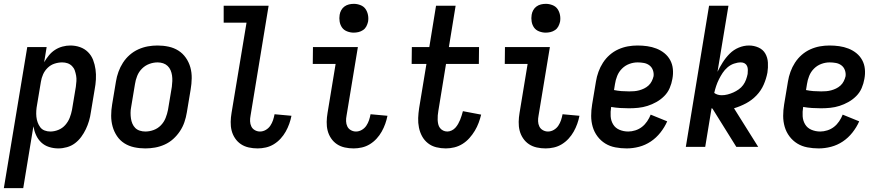

<svg xmlns="http://www.w3.org/2000/svg" viewBox="-52 -765 4572 1000"><path d="M-32 215 90 -520H191L178 -441Q189 -460 203 -477Q217 -494 235 -505.5Q253 -517 273.5 -522.5Q294 -528 314 -528Q341 -528 365 -519.5Q389 -511 406.5 -493.5Q424 -476 433 -452.5Q442 -429 445.5 -403.5Q449 -378 447.5 -351.5Q446 -325 441 -299L421 -179Q418 -157 411.5 -135Q405 -113 395 -92Q385 -71 371 -52Q357 -33 338.5 -19Q320 -5 297 1.5Q274 8 252 8Q227 8 203.5 0.5Q180 -7 163 -23Q146 -39 136 -61Q126 -83 122 -107L69 215ZM210 -80Q231 -80 252 -88.5Q273 -97 288 -114Q303 -131 311 -151.5Q319 -172 323 -193L343 -313Q345 -328 346 -342.5Q347 -357 344.5 -371Q342 -385 337.5 -398Q333 -411 323 -421Q313 -431 300 -435.5Q287 -440 272 -440Q252 -440 232 -433.5Q212 -427 196.5 -412Q181 -397 172.5 -378Q164 -359 161 -339L141 -219Q138 -204 137 -188Q136 -172 137.5 -157Q139 -142 144 -128Q149 -114 157.5 -102.5Q166 -91 180 -85.5Q194 -80 210 -80Z M705 8Q675 8 647 2Q619 -4 596 -18.5Q573 -33 557.5 -56Q542 -79 534.5 -106Q527 -133 527 -162.5Q527 -192 532 -221L552 -341Q556 -366 565 -391Q574 -416 588.5 -438.5Q603 -461 623.5 -479Q644 -497 668.5 -508Q693 -519 718 -523.5Q743 -528 768 -528Q798 -528 826 -522Q854 -516 877 -501.5Q900 -487 916 -464Q932 -441 939.5 -414Q947 -387 946.5 -357.5Q946 -328 941 -299L921 -179Q917 -154 908.5 -129Q900 -104 885 -81.5Q870 -59 850 -41Q830 -23 805.5 -12Q781 -1 755.5 3.5Q730 8 705 8ZM705 -80Q727 -80 748.5 -88Q770 -96 786 -112.5Q802 -129 810.5 -150.5Q819 -172 823 -193L843 -313Q845 -328 845.5 -343Q846 -358 844 -372Q842 -386 836.5 -399Q831 -412 821 -421.5Q811 -431 797.5 -435.5Q784 -440 769 -440Q747 -440 725.5 -432Q704 -424 687.5 -407.5Q671 -391 662.5 -369.5Q654 -348 651 -327L631 -207Q628 -192 628 -177Q628 -162 630 -148Q632 -134 637.5 -121Q643 -108 652.5 -98.5Q662 -89 676 -84.5Q690 -80 705 -80Z M1290 8Q1266 8 1243.5 3Q1221 -2 1203 -14Q1185 -26 1172.5 -44.5Q1160 -63 1154.5 -84.5Q1149 -106 1149.5 -130Q1150 -154 1154 -177L1232 -647H1113V-735H1347L1253 -163Q1250 -148 1250.5 -133.5Q1251 -119 1257 -106.5Q1263 -94 1275.5 -87Q1288 -80 1302 -80Q1318 -80 1332.5 -88.5Q1347 -97 1356 -110.5Q1365 -124 1370 -139Q1375 -154 1378 -170L1466 -162Q1462 -141 1454.5 -120Q1447 -99 1436 -79.5Q1425 -60 1409.5 -43Q1394 -26 1374.5 -14Q1355 -2 1333 3Q1311 8 1290 8Z M1790 8Q1766 8 1743.5 3Q1721 -2 1703 -14Q1685 -26 1672.5 -44.5Q1660 -63 1654.5 -84.5Q1649 -106 1649.5 -130Q1650 -154 1654 -177L1696 -432H1577L1578 -520H1812L1753 -163Q1750 -148 1750.5 -133.5Q1751 -119 1757 -106.5Q1763 -94 1775.5 -87Q1788 -80 1802 -80Q1818 -80 1832.5 -88.5Q1847 -97 1856 -110.5Q1865 -124 1870 -139Q1875 -154 1878 -170L1966 -162Q1962 -141 1954.5 -120Q1947 -99 1936 -79.5Q1925 -60 1909.5 -43Q1894 -26 1874.5 -14Q1855 -2 1833 3Q1811 8 1790 8ZM1790 -595Q1773 -595 1756 -601.5Q1739 -608 1729.5 -621.5Q1720 -635 1717 -652.5Q1714 -670 1717 -688Q1719 -701 1725.5 -712.5Q1732 -724 1742.5 -731.5Q1753 -739 1765.5 -742Q1778 -745 1791 -745Q1808 -745 1825 -738.5Q1842 -732 1851.5 -718.5Q1861 -705 1864.5 -687.5Q1868 -670 1865 -652Q1862 -639 1856 -627.5Q1850 -616 1839 -608.5Q1828 -601 1815.5 -598Q1803 -595 1790 -595Z M2270 8Q2245 8 2220.5 2Q2196 -4 2177 -19Q2158 -34 2146.5 -55Q2135 -76 2130 -100.5Q2125 -125 2126 -150.5Q2127 -176 2131 -202L2169 -432H2092L2093 -520H2184L2219 -735H2321L2286 -520H2443L2442 -432H2271L2231 -187Q2229 -176 2228 -164Q2227 -152 2227.5 -140.5Q2228 -129 2230.5 -118Q2233 -107 2239.5 -98.5Q2246 -90 2256 -85Q2266 -80 2278 -80Q2289 -80 2300.5 -85.5Q2312 -91 2320 -100Q2328 -109 2334 -119.5Q2340 -130 2344.5 -141Q2349 -152 2352.5 -163.5Q2356 -175 2359 -186L2454 -168Q2449 -147 2441 -125.5Q2433 -104 2421 -84Q2409 -64 2393 -46Q2377 -28 2357 -15.5Q2337 -3 2314.5 2.5Q2292 8 2270 8Z M2790 8Q2766 8 2743.5 3Q2721 -2 2703 -14Q2685 -26 2672.5 -44.5Q2660 -63 2654.5 -84.5Q2649 -106 2649.5 -130Q2650 -154 2654 -177L2696 -432H2577L2578 -520H2812L2753 -163Q2750 -148 2750.5 -133.5Q2751 -119 2757 -106.5Q2763 -94 2775.5 -87Q2788 -80 2802 -80Q2818 -80 2832.5 -88.5Q2847 -97 2856 -110.5Q2865 -124 2870 -139Q2875 -154 2878 -170L2966 -162Q2962 -141 2954.5 -120Q2947 -99 2936 -79.5Q2925 -60 2909.5 -43Q2894 -26 2874.5 -14Q2855 -2 2833 3Q2811 8 2790 8ZM2790 -595Q2773 -595 2756 -601.5Q2739 -608 2729.5 -621.5Q2720 -635 2717 -652.5Q2714 -670 2717 -688Q2719 -701 2725.5 -712.5Q2732 -724 2742.5 -731.5Q2753 -739 2765.5 -742Q2778 -745 2791 -745Q2808 -745 2825 -738.5Q2842 -732 2851.5 -718.5Q2861 -705 2864.5 -687.5Q2868 -670 2865 -652Q2862 -639 2856 -627.5Q2850 -616 2839 -608.5Q2828 -601 2815.5 -598Q2803 -595 2790 -595Z M3212 8Q3182 8 3153 2.5Q3124 -3 3100.5 -17.5Q3077 -32 3060 -54.5Q3043 -77 3035 -104.5Q3027 -132 3027 -161.5Q3027 -191 3032 -221L3052 -341Q3056 -366 3065 -391Q3074 -416 3088.5 -438.5Q3103 -461 3123.5 -479Q3144 -497 3168.5 -508Q3193 -519 3218 -523.5Q3243 -528 3268 -528Q3294 -528 3319 -524.5Q3344 -521 3367 -512Q3390 -503 3408.5 -488Q3427 -473 3438.5 -452Q3450 -431 3452.5 -405.5Q3455 -380 3450 -354Q3446 -330 3436 -306.5Q3426 -283 3407.5 -264.5Q3389 -246 3366.5 -233.5Q3344 -221 3320.5 -213.5Q3297 -206 3272.5 -203.5Q3248 -201 3224 -201Q3201 -201 3177.5 -202.5Q3154 -204 3131 -208V-207Q3127 -183 3128.5 -159.5Q3130 -136 3141.5 -117Q3153 -98 3174.5 -89Q3196 -80 3220 -80Q3238 -80 3257 -86Q3276 -92 3291.5 -104Q3307 -116 3318.5 -133Q3330 -150 3337 -168L3423 -133Q3410 -103 3388 -75Q3366 -47 3337.5 -28Q3309 -9 3276.5 -0.5Q3244 8 3212 8ZM3225 -289Q3238 -289 3251 -290Q3264 -291 3277 -294.5Q3290 -298 3302.5 -304Q3315 -310 3325.5 -319.5Q3336 -329 3342.5 -342Q3349 -355 3352 -368Q3354 -384 3348.5 -399.5Q3343 -415 3330.5 -424.5Q3318 -434 3302 -437Q3286 -440 3269 -440Q3247 -440 3225.5 -432Q3204 -424 3187.5 -407.5Q3171 -391 3162.5 -369.5Q3154 -348 3151 -327L3146 -296Q3165 -292 3185 -290.5Q3205 -289 3225 -289Z M3897 0H3783L3659 -199Q3658 -200 3656.5 -200.5Q3655 -201 3654 -201L3621 0H3520L3641 -735H3742L3685 -391Q3697 -416 3712.5 -440.5Q3728 -465 3748.5 -485.5Q3769 -506 3795.5 -517Q3822 -528 3849 -528Q3875 -528 3898.5 -517.5Q3922 -507 3934 -486Q3946 -465 3947.5 -439Q3949 -413 3945 -387Q3939 -355 3925.5 -324Q3912 -293 3888 -268Q3864 -243 3834 -227Q3804 -211 3771 -201ZM3707 -269Q3722 -269 3737.5 -273Q3753 -277 3767.5 -283.5Q3782 -290 3795.5 -299.5Q3809 -309 3818.5 -322Q3828 -335 3833.5 -350Q3839 -365 3842 -380Q3843 -390 3843 -401Q3843 -412 3839 -421Q3835 -430 3826.5 -435Q3818 -440 3807 -440Q3789 -440 3770.5 -433.5Q3752 -427 3737 -414Q3722 -401 3711.5 -385Q3701 -369 3692.5 -352Q3684 -335 3678 -317Q3672 -299 3668 -281Q3676 -275 3686 -272Q3696 -269 3707 -269Z M4212 8Q4182 8 4153 2.5Q4124 -3 4100.5 -17.5Q4077 -32 4060 -54.5Q4043 -77 4035 -104.5Q4027 -132 4027 -161.5Q4027 -191 4032 -221L4052 -341Q4056 -366 4065 -391Q4074 -416 4088.5 -438.5Q4103 -461 4123.5 -479Q4144 -497 4168.5 -508Q4193 -519 4218 -523.5Q4243 -528 4268 -528Q4294 -528 4319 -524.5Q4344 -521 4367 -512Q4390 -503 4408.5 -488Q4427 -473 4438.5 -452Q4450 -431 4452.5 -405.5Q4455 -380 4450 -354Q4446 -330 4436 -306.5Q4426 -283 4407.5 -264.5Q4389 -246 4366.5 -233.5Q4344 -221 4320.5 -213.5Q4297 -206 4272.5 -203.5Q4248 -201 4224 -201Q4201 -201 4177.5 -202.5Q4154 -204 4131 -208V-207Q4127 -183 4128.5 -159.5Q4130 -136 4141.5 -117Q4153 -98 4174.5 -89Q4196 -80 4220 -80Q4238 -80 4257 -86Q4276 -92 4291.5 -104Q4307 -116 4318.5 -133Q4330 -150 4337 -168L4423 -133Q4410 -103 4388 -75Q4366 -47 4337.5 -28Q4309 -9 4276.5 -0.5Q4244 8 4212 8ZM4225 -289Q4238 -289 4251 -290Q4264 -291 4277 -294.5Q4290 -298 4302.5 -304Q4315 -310 4325.5 -319.5Q4336 -329 4342.5 -342Q4349 -355 4352 -368Q4354 -384 4348.5 -399.5Q4343 -415 4330.5 -424.5Q4318 -434 4302 -437Q4286 -440 4269 -440Q4247 -440 4225.5 -432Q4204 -424 4187.5 -407.5Q4171 -391 4162.5 -369.5Q4154 -348 4151 -327L4146 -296Q4165 -292 4185 -290.5Q4205 -289 4225 -289Z"/></svg>

Font: Iosevka Semibold
Style: Italic
Weight: 600
Italic angle: -9°
Monospace: yes
Designer: Belleve Invis
Foundry: Belleve Invis
Version: Version 32.5.0; ttfautohint (v1.8.4)